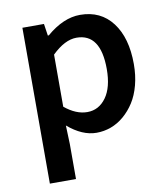

<svg xmlns="http://www.w3.org/2000/svg" viewBox="-79 -570 723 831"><g transform="rotate(-10 282.0 -154.5)"><path d="M73.2 193.8V-491.2H168L175.8 -439H180.2Q254.9 -502.9 328.1 -502.9Q418.9 -502.9 470 -435.5Q521 -368.2 521 -252.9Q521 -203.6 509.8 -160.9Q498.5 -118.2 478.5 -86.9Q458.5 -55.7 431.9 -33Q405.3 -10.3 374.5 1Q343.8 12.2 311 12.2Q248.5 12.2 185.1 -42L188 40V193.8ZM287.1 -83Q337.9 -83 369.9 -127.2Q401.9 -171.4 401.9 -252Q401.9 -408.2 295.9 -408.2Q244.6 -408.2 188 -353V-124Q237.8 -83 287.1 -83Z"/></g></svg>

Font: Toshiba Sans Medium
Style: Regular
Weight: 500
Designer: Paul D. Hunt
Foundry: Toshiba Corporation
Version: Version 2.020;PS 2.0;hotconv 1.0.86;makeotf.lib2.5.63406